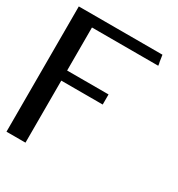

<svg xmlns="http://www.w3.org/2000/svg" viewBox="-151 -721 765 823"><g transform="rotate(30 231.0 -310.0)"><path d="M415 -620 416 -613 417 -607 420 -587 422 -579 423 -570H414H406H95V-357H285H292H300V-349V-342V-322V-314V-307H292H285H95V-15V-8V0H88H80H16H8H1V-8V-15V-605V-612V-620H8H16H402H409Z"/></g></svg>

Font: Loyal Sans
Style: Boldv1
Weight: 700
Version: Version 001.000